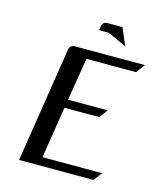

<svg xmlns="http://www.w3.org/2000/svg" viewBox="-89 -612 563 677"><g transform="rotate(15 193.0 -273.5)"><path d="M43.9 0 109.9 -420.9Q112.8 -438 130.9 -438H386.2L361.8 -405.8H181.2L155.8 -250H300.8L277.8 -219.2H150.9L121.1 -30.8H338.9L315.9 0ZM198.2 -515.1 200.2 -529.8Q203.1 -546.9 221.2 -546.9H274.9L301.8 -483.9L233.9 -515.1Z"/></g></svg>

Font: Hhenum
Style: Italic
Weight: 400
Designer: T. Christopher White
Version: Version 1.0